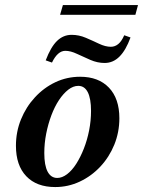

<svg xmlns="http://www.w3.org/2000/svg" viewBox="-20 -734 570 765"><path d="M187.1 -484.7 162.1 -493.5Q182.3 -546.8 207.3 -571Q232.3 -595.2 265.3 -595.2Q294.4 -595.2 321.8 -583.5Q349.2 -571.8 374.6 -559.7Q400 -547.6 421.8 -547.6Q437.9 -547.6 451.2 -558.5Q464.5 -569.4 475 -593.5L500 -584.7Q481.5 -533.9 456 -508.5Q430.6 -483.1 396.8 -483.1Q368.5 -483.1 340.3 -495.2Q312.1 -507.3 286.7 -519.4Q261.3 -531.5 240.3 -531.5Q209.7 -531.5 187.1 -484.7ZM200 11.3Q125.8 11.3 84.7 -31.9Q43.5 -75 43.5 -153.2Q43.5 -208.9 63.7 -258.5Q83.9 -308.1 119.4 -346.4Q154.8 -384.7 200.8 -406.5Q246.8 -428.2 299.2 -428.2Q372.6 -428.2 414.1 -384.7Q455.6 -341.1 455.6 -262.9Q455.6 -207.3 435.5 -157.7Q415.3 -108.1 379.8 -70.2Q344.4 -32.3 298 -10.5Q251.6 11.3 200 11.3ZM208.1 -25Q227.4 -25 247.2 -39.9Q266.9 -54.8 283.9 -81.5Q300.8 -108.1 314.1 -141.9Q327.4 -175.8 335.1 -214.5Q342.7 -253.2 342.7 -291.9Q342.7 -341.1 329.8 -366.5Q316.9 -391.9 291.9 -391.9Q271.8 -391.9 252 -376.6Q232.3 -361.3 214.9 -335.1Q197.6 -308.9 184.7 -274.6Q171.8 -240.3 164.1 -201.6Q156.5 -162.9 156.5 -124.2Q156.5 -75 169.8 -50Q183.1 -25 208.1 -25ZM219.4 -675 230.6 -713.7H529.8L519.4 -675Z"/></svg>

Font: Playfair 9pt
Style: Bold Italic
Weight: 700
Italic angle: -15.6°
Designer: Claus Eggers Sørensen
Foundry: Claus Eggers Sørensen
Version: Version 2.203